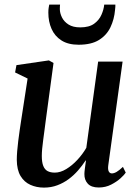

<svg xmlns="http://www.w3.org/2000/svg" viewBox="-20 -822 616 852"><path d="M175 10.5Q142 10.5 114.8 -1.8Q87.5 -14 71.2 -41Q55 -68 54.5 -112.5Q54.5 -129 56.2 -150.8Q58 -172.5 61 -197Q64 -221.5 67.5 -245.2Q71 -269 74 -288.5L102.5 -473.5L47 -500.5L53 -533L197 -554L217.5 -542.5L183 -287Q180.5 -266.5 177.5 -244.8Q174.5 -223 171.8 -202Q169 -181 167.2 -162.5Q165.5 -144 165.5 -130Q165.5 -102 172 -85.8Q178.5 -69.5 191.2 -62.8Q204 -56 223 -56Q248 -56 274 -71.8Q300 -87.5 323.2 -112.5Q346.5 -137.5 363 -166L415.5 -548.5H524L460.5 -89Q458 -70.5 462.5 -61.5Q467 -52.5 476.5 -52.5Q486 -52.5 497.5 -59.2Q509 -66 525.5 -81.5L538 -56Q532 -46.5 515 -31Q498 -15.5 473.2 -2.8Q448.5 10 418 10Q385 10 369.5 -7Q354 -24 354.5 -50Q354.5 -53 355 -59.8Q355.5 -66.5 356.8 -75.2Q358 -84 359.2 -93Q360.5 -102 361.5 -109.5L360 -110Q345 -87 326.2 -65.5Q307.5 -44 284.5 -27Q261.5 -10 234.2 0.2Q207 10.5 175 10.5ZM329 -623.5Q282.5 -623.5 252.8 -642.5Q223 -661.5 208.8 -693.8Q194.5 -726 194.5 -766Q194.5 -778.5 196 -787.5Q197.5 -796.5 198.5 -801.5H246.5Q246 -798 245.8 -793.2Q245.5 -788.5 245.5 -782Q245.5 -764 254.8 -745Q264 -726 284 -713.2Q304 -700.5 336 -700.5Q375.5 -700.5 397.8 -716.8Q420 -733 430.2 -756.5Q440.5 -780 442.5 -801.5H492Q492 -797.5 491.8 -791.5Q491.5 -785.5 490.5 -778Q487 -736.5 470.2 -701.2Q453.5 -666 419.5 -644.8Q385.5 -623.5 329 -623.5Z"/></svg>

Font: Merriweather 48pt Medium
Style: Italic
Weight: 500
Italic angle: -7.8°
Version: Version 2.101